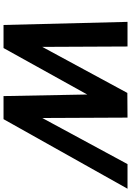

<svg xmlns="http://www.w3.org/2000/svg" viewBox="157 -918 760 1115"><g transform="rotate(90 537.5 -360.0)"><path d="M124.5 0H258.5L528.3 -486L537.5 0H671.5L1075.5 -720H932.5L664.8 -225L662.5 -720L519.2 -719L251.8 -225L249.5 -720H106.5Z"/></g></svg>

Font: Manrope
Style: ExtraBoldItalic
Weight: 800
Italic angle: -15°
Designer: Mikhail Sharanda
Foundry: Mikhail Sharanda
Version: Version 4.502;hotconv 1.0.109;makeotfexe 2.5.65596